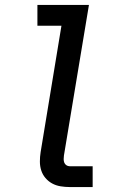

<svg xmlns="http://www.w3.org/2000/svg" viewBox="-20 -755 490 775"><path d="M261 0Q243 0 224.5 -3Q206 -6 190.5 -14.5Q175 -23 163.5 -36.5Q152 -50 146.5 -67Q141 -84 141 -103Q141 -122 144 -141L228 -651H131V-735H339L238 -127Q237 -120 237 -112.5Q237 -105 239.5 -98.5Q242 -92 248 -88Q254 -84 261 -84H354V0Z"/></svg>

Font: Iosevka Etoile Medium Oblique
Style: Regular
Weight: 500
Italic angle: -9°
Designer: Belleve Invis
Foundry: Belleve Invis
Version: Version 15.5.2; ttfautohint (v1.8.4)